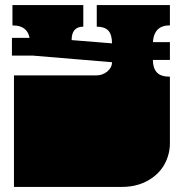

<svg xmlns="http://www.w3.org/2000/svg" viewBox="-20 -736 725 756"><path d="M35 -171V-172Q35 -185 35 -191Q35 -197 35 -209V-260Q35 -269 35 -273.5Q35 -278 35 -282.5Q35 -287 35 -296V-297Q35 -310 35 -316Q35 -322 35 -334V-439H357Q384 -439 402.5 -454.5Q421 -470 421 -491L98 -518V-567Q98 -636 29 -636V-716H308V-631Q262 -631 262 -578L421 -565Q421 -600 406.5 -615.5Q392 -631 361 -631V-716H649V-636Q614 -636 598 -616.5Q582 -597 582 -564V-500Q582 -468 597.5 -451Q613 -434 649 -434V-334Q649 -321 649 -315Q649 -309 649 -297V-296Q649 -287 649 -282.5Q649 -278 649 -273.5Q649 -269 649 -260V-209Q649 -196 649 -190Q649 -184 649 -172V-171Q649 -165 648.5 -158.5Q648 -152 647 -146Q646 -140 645 -135Q631 -73 580.5 -36.5Q530 0 460 0H35V-135Q35 -144 35 -148.5Q35 -153 35 -157.5Q35 -162 35 -171ZM110 -517H27V-587H152L437 -564L566 -570H649V-500H566L437 -490Z"/></svg>

Font: Danfo
Style: Regular
Weight: 400
Version: Version 1.000;Glyphs 3.2 (3236)